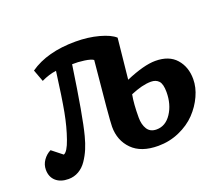

<svg xmlns="http://www.w3.org/2000/svg" viewBox="-95 -666 950 819"><g transform="rotate(-20 379.5 -256.5)"><path d="M106.9 -471.2Q186.5 -526.9 314.9 -526.9Q372.1 -526.9 420.7 -513.7Q469.2 -500.5 490.2 -481L471.2 -296.9Q555.2 -333 606.9 -333Q668.9 -333 700.9 -296.6Q732.9 -260.3 732.9 -205.1Q732.9 -167.5 715.3 -129.2Q697.8 -90.8 667.7 -59.3Q637.7 -27.8 592.3 -7.8Q546.9 12.2 496.1 12.2Q418.5 12.2 378.2 -28.6Q337.9 -69.3 337.9 -131.8Q337.9 -164.6 363.8 -425.8Q353 -433.6 324 -437.7Q294.9 -441.9 269 -440.9Q235.8 -214.4 214.8 -134.8Q207 -104.5 196.5 -79.6Q186 -54.7 170.9 -32.5Q155.8 -10.3 134.5 2Q113.3 14.2 87.9 14.2Q51.8 14.2 30.8 -4.6Q9.8 -23.4 9.8 -56.2Q9.8 -79.1 23.2 -98.4Q36.6 -117.7 57.1 -127.9L104 -90.8Q121.1 -96.7 138.2 -146Q156.2 -196.8 168 -259.5Q179.7 -322.3 194.8 -438Q162.6 -434.1 127 -417ZM465.8 -232.9Q458 -192.9 458 -129.9Q458 -98.1 471.2 -77.1Q484.4 -56.2 513.2 -56.2Q554.2 -56.2 580.6 -96.2Q606.9 -136.2 606.9 -191.9Q606.9 -228.5 594.2 -242.2Q581.5 -255.9 559.1 -255.9Q519.5 -255.9 465.8 -232.9Z"/></g></svg>

Font: Literata Book
Style: Bold Italic
Weight: 700
Italic angle: -3°
Designer: Latin by Veronika Burian and Jose Scaglione. Greek by Irene Vlachou. Cyrillic by Vera Evstafieva
Foundry: TypeTogether
Version: Version 1.003;PS 001.003;hotconv 1.0.88;makeotf.lib2.5.64775